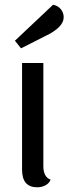

<svg xmlns="http://www.w3.org/2000/svg" viewBox="-20 -776 289 811"><path d="M204.1 -755.9Q224.1 -752.4 236.6 -737.5Q249 -722.7 249 -703.1Q249 -660.2 169.9 -623L68.8 -571.8L43 -604ZM163.1 -74.2Q163.1 -28.3 193.8 -17.1Q187.5 -1.5 171.9 6.8Q156.2 15.1 137.2 15.1Q73.2 15.1 73.2 -59.1V-509.8H163.1Z"/></svg>

Font: Sansita Light
Style: Regular
Weight: 300
Designer: Pablo Cosgaya
Foundry: Omnibus-Type
Version: Version 1.006;hotconv 1.0.109;makeotfexe 2.5.65596